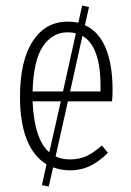

<svg xmlns="http://www.w3.org/2000/svg" viewBox="-20 -611 479 701"><path d="M228 -241 183 -40Q205 -29 236 -29Q270 -29 296.5 -41.5Q323 -54 352 -80L374 -53Q343 -22 309.5 -5.5Q276 11 236 11Q204 11 174 0L158 70L133 65L150 -11Q103 -39 78 -101Q53 -163 53 -257Q53 -389 99.5 -460.5Q146 -532 227 -532Q250 -532 266 -528L280 -591L305 -585L290 -519Q340 -497 365.5 -436.5Q391 -376 391 -282Q391 -261 389 -241ZM99 -277H210L257 -489Q245 -493 227 -493Q171 -493 136.5 -441.5Q102 -390 99 -277ZM281 -480 236 -277H347V-297Q347 -442 281 -480ZM202 -241H99Q105 -102 160 -55Z"/></svg>

Font: Fira Sans Extra Condensed ExtraLight
Style: Regular
Weight: 275
Width: 1
Designer: Carrois Corporate & Edenspiekermann AG
Foundry: Carrois Corporate GbR & Edenspiekermann AG
Version: Version 4.203